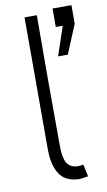

<svg xmlns="http://www.w3.org/2000/svg" viewBox="-87 -793 472 850"><g transform="rotate(-10 149.0 -368.0)"><path d="M202.1 14.2Q168.9 14.2 145.5 2.7Q122.1 -8.8 108.9 -30.5Q95.7 -52.2 89.8 -79.6Q84 -106.9 84 -143.1V-732.9H139.2Q137.7 -473.1 139.2 -159.2Q139.2 -137.7 139.9 -123.5Q140.6 -109.4 144.3 -92.8Q147.9 -76.2 154.5 -66.4Q161.1 -56.6 173.3 -49.8Q185.5 -43 203.1 -43Q212.4 -43 227.1 -45.9L238.8 8.8Q207.5 14.2 202.1 14.2ZM200.2 -537.1 244.1 -667H212.9V-750H297.9V-667L244.1 -537.1Z"/></g></svg>

Font: Kreadon Light
Style: Regular
Weight: 300
Designer: kohakuno
Foundry: StudioGnu
Version: Version 1.000;Glyphs 3.1.2 (3151)